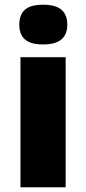

<svg xmlns="http://www.w3.org/2000/svg" viewBox="-20 -796 366 816"><path d="M163 -776C107 -776 62 -759 62 -691C62 -625 107 -607 163 -607C219 -607 266 -625 266 -691C266 -759 219 -776 163 -776ZM259 -553H67V0H259Z"/></svg>

Font: Noto Sans UI Black
Style: Regular
Weight: 900
Designer: Monotype Design Team
Foundry: Monotype Imaging Inc.
Version: Version 1.901